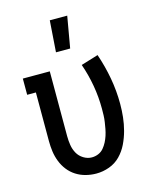

<svg xmlns="http://www.w3.org/2000/svg" viewBox="-115 -831 729 915"><g transform="rotate(-15 250.0 -373.5)"><path d="M246 8Q220 8 194.5 1.5Q169 -5 147 -19Q125 -33 109 -53.5Q93 -74 83.5 -98.5Q74 -123 70.5 -148.5Q67 -174 67 -200V-440H24V-520H157V-200Q157 -178 160.5 -156Q164 -134 174.5 -115Q185 -96 204.5 -84Q224 -72 245 -72Q262 -72 277.5 -78.5Q293 -85 303.5 -97.5Q314 -110 321.5 -124.5Q329 -139 334 -154.5Q339 -170 342 -186Q345 -202 347.5 -218.5Q350 -235 350.5 -251.5Q351 -268 351 -284Q351 -342 341 -399Q331 -456 312 -510L397 -536Q418 -475 429.5 -411.5Q441 -348 441 -284Q441 -251 437.5 -218.5Q434 -186 425.5 -154Q417 -122 402.5 -92Q388 -62 365 -38.5Q342 -15 310.5 -3.5Q279 8 246 8ZM209 -600 220 -755H306L279 -600Z"/></g></svg>

Font: Iosevka Curly Slab Medium
Style: Regular
Weight: 500
Monospace: yes
Designer: Belleve Invis
Foundry: Belleve Invis
Version: Version 22.1.2; ttfautohint (v1.8.4)